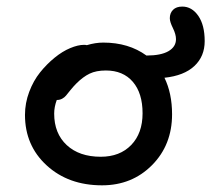

<svg xmlns="http://www.w3.org/2000/svg" viewBox="-20 -573 636 578"><path d="M287.1 -15.1Q186 -15.1 120.6 -75Q55.2 -134.8 55.2 -227.1Q55.2 -262.7 67.9 -296.4Q80.6 -330.1 100.6 -355Q120.6 -379.9 144.3 -399.2Q168 -418.5 191.4 -428.2Q214.8 -438 232.9 -438Q239.3 -438 241.2 -437Q267.1 -444.8 291 -444.8Q367.2 -444.8 420.9 -405.8Q464.4 -405.8 487.1 -418.9Q509.8 -432.1 509.8 -455.1Q509.8 -469.7 500.5 -488.5Q491.2 -507.3 491.2 -518.1Q491.2 -533.7 501 -543.5Q510.7 -553.2 528.8 -553.2Q557.6 -553.2 576.9 -525.4Q596.2 -497.6 596.2 -449.2Q596.2 -403.3 565.2 -374.3Q534.2 -345.2 475.1 -338.9Q498 -292 498 -229Q498 -136.7 437.7 -75.9Q377.4 -15.1 287.1 -15.1ZM143.1 -231Q143.1 -171.4 180.9 -136.2Q218.8 -101.1 283.2 -101.1Q340.8 -101.1 375 -136.5Q409.2 -171.9 409.2 -231.9Q409.2 -292.5 379.9 -326.7Q350.6 -360.8 298.8 -360.8Q269.5 -360.8 249.8 -351.3Q230 -341.8 210 -321.8Q201.2 -313 192.1 -301.8Q183.1 -290.5 178.7 -285.2Q174.3 -279.8 167.2 -275.9Q160.2 -272 150.9 -272Q143.1 -251 143.1 -231Z"/></svg>

Font: Shantell Sans Irregular Bouncy
Style: Regular
Weight: 400
Designer: Stephen Nixon, Anya Danilova, Shantell Martin
Foundry: Arrow Type
Version: Version 1.006;[9816181b4]